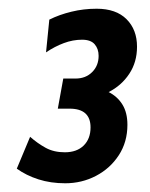

<svg xmlns="http://www.w3.org/2000/svg" viewBox="-20 -796 344 440"><path d="M129.5 -376Q96 -376 68 -385Q40 -394 18.5 -409.5L49 -482.5Q66 -467.5 84.8 -457.2Q103.5 -447 128.5 -447Q156 -447 171.8 -462.5Q187.5 -478 187.5 -504Q187.5 -547 139.5 -547H112.5L125 -616H153Q176.5 -616 191.2 -630.8Q206 -645.5 206 -668Q206 -684 197 -694.5Q188 -705 168 -705Q147 -705 126.2 -697.2Q105.5 -689.5 85.5 -676L93 -751Q116 -762.5 143.8 -769.2Q171.5 -776 201.5 -776Q246 -776 270 -752Q294 -728 294 -689Q294 -653.5 276.2 -626.8Q258.5 -600 229 -585Q249 -575 260.5 -556.5Q272 -538 272 -510Q272 -470.5 252.2 -440.2Q232.5 -410 200 -393Q167.5 -376 129.5 -376Z"/></svg>

Font: Cabin Condensed Medium
Style: Italic
Weight: 500
Width: 3
Italic angle: -10°
Designer: Pablo Impallari
Foundry: Pablo Impallari. http://www.impallari.com Igino Marini. http://www.ikern.com
Version: Version 3.001; ttfautohint (v1.8.3)